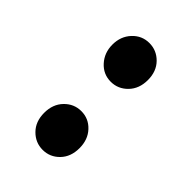

<svg xmlns="http://www.w3.org/2000/svg" viewBox="-4 -904 474 474"><g transform="rotate(-45 233.5 -667.0)"><path d="M181.2 -666.5Q181.2 -640.6 162.1 -622.8Q143.1 -605 113.3 -605Q83 -605 64.5 -623Q45.9 -641.1 45.9 -666.5Q45.9 -691.9 64.5 -710.2Q83 -728.5 113.3 -728.5Q143.6 -728.5 162.4 -710.2Q181.2 -691.9 181.2 -666.5ZM283.7 -666.5Q283.7 -692.9 303.5 -710.7Q323.2 -728.5 351.6 -728.5Q380.4 -728.5 399.7 -710.4Q418.9 -692.4 418.9 -666.5Q418.9 -641.1 400.4 -622.8Q381.8 -604.5 351.6 -604.5Q321.3 -604.5 302.5 -622.8Q283.7 -641.1 283.7 -666.5Z"/></g></svg>

Font: Shabnam FD
Style: Bold
Weight: 700
Foundry: DejaVu fonts team - Redesigned by Saber Rastikerdar - Based on Vazir font
Version: Version 5.00;October 20, 2019;FontCreator 12.0.0.2547 64-bit